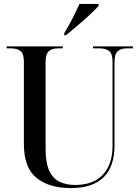

<svg xmlns="http://www.w3.org/2000/svg" viewBox="-20 -951 713 981"><path d="M342 10Q231 10 166.5 -42Q102 -94 102 -216V-636Q102 -676 85 -690Q68 -704 35 -704H14V-714H301V-704H279Q246 -704 229.5 -689.5Q213 -675 213 -633V-190Q213 -119 231.5 -79Q250 -39 284 -22.5Q318 -6 363 -6Q457 -6 506 -59Q555 -112 555 -206V-636Q555 -676 538 -690Q521 -704 488 -704H455V-714H659V-704H629Q597 -704 581 -689Q565 -674 565 -632V-206Q565 -101 509.5 -45.5Q454 10 342 10ZM308 -781Q329 -815 350 -856Q371 -897 386 -931H484V-921Q469 -904 439.5 -876.5Q410 -849 376.5 -820.5Q343 -792 317 -771H308Z"/></svg>

Font: Noto Serif Display SemiCondensed Medium
Style: Regular
Weight: 500
Width: 4
Designer: Monotype Design Team
Foundry: Monotype Imaging Inc.
Version: Version 2.009